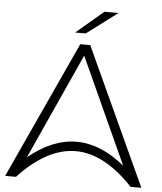

<svg xmlns="http://www.w3.org/2000/svg" viewBox="-58 -926 822 976"><g transform="rotate(5 352.5 -437.5)"><path d="M645 0Q352 -313 60 0H5L327 -700H378L700 0H645ZM598 -104 352 -644 107 -104Q352 -305 598 -104ZM435 -875H507L350 -757H296Z"/></g></svg>

Font: Montserrat Atlas Light
Style: Regular
Weight: 300
Designer: Julieta Ulanovsky
Foundry: Julieta Ulanovsky
Version: Version 7.200